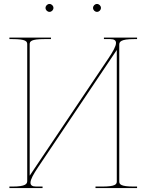

<svg xmlns="http://www.w3.org/2000/svg" viewBox="-20 -950 740 970"><path d="M210 -910C210 -899 219.5 -890 230 -890C241 -890 250 -899.5 250 -910C250 -921 240.5 -930 230 -930C219 -930 210 -920.5 210 -910ZM450 -910C450 -899 459.5 -890 470 -890C481 -890 490 -899.5 490 -910C490 -921 480.5 -930 470 -930C459 -930 450 -920.5 450 -910ZM672.5 -760H505V-752.5H537C557.5 -752.5 566 -745.5 566 -733C566 -716 550.5 -689.5 529 -657L130 -62.5V-726.5C130 -741 136.5 -752.5 205 -752.5H237.5V-760H27.5V-752.5H42.5C111 -752.5 117.5 -741 117.5 -726.5V-36C117.5 -21.5 111 -7.5 42.5 -7.5H27.5V0H195V-7.5H163C142.5 -7.5 134 -14.5 134 -27C134 -44 149.5 -70.5 171 -103L570 -697.5V-33.5C570 -19 563.5 -7.5 495 -7.5H462.5V0H672.5V-7.5H657.5C589 -7.5 582.5 -19 582.5 -33.5V-724C582.5 -738.5 589 -752.5 657.5 -752.5H672.5Z"/></svg>

Font: ZnikomitSC
Style: Regular
Weight: 100
Designer: gluk
Foundry: gluk
Version: Version 0.55